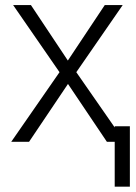

<svg xmlns="http://www.w3.org/2000/svg" viewBox="-20 -548 526 742"><path d="M242.2 -314 384.8 -528.3H454.1L274.9 -269L461.9 0H393.1L242.7 -223.6L92.3 0H23.4L210 -269L30.8 -528.3H99.6ZM481.9 173.3H423.3V-60.1H481.9Z"/></svg>

Font: RobotoInd Light
Style: Regular
Weight: 300
Designer: Google
Version: Version 2.001151; 2014